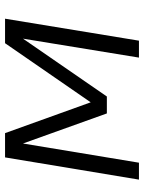

<svg xmlns="http://www.w3.org/2000/svg" viewBox="75 -645 570 760"><g transform="rotate(-90 360.0 -265.0)"><path d="M29 0H96L172 -459L291 -127H358L587 -459L512 0H579L666 -530H569L335 -191L213 -530H117Z"/></g></svg>

Font: Iosevka Sparkle Light
Style: Italic
Weight: 300
Italic angle: -9°
Designer: Belleve Invis
Foundry: Belleve Invis
Version: Version 4.5.0; ttfautohint (v1.8.3)